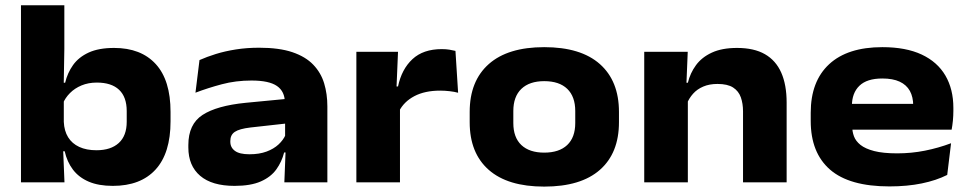

<svg xmlns="http://www.w3.org/2000/svg" viewBox="-20 -679 3606 715"><path d="M400.2 13.2Q347.2 13.2 310.5 -2.5Q273.8 -18.2 251.7 -47.2Q229.7 -76.3 220.9 -115.7H179.5L217.6 -225.1Q219.1 -191.5 233.7 -167.9Q248.3 -144.3 275.1 -131.9Q301.9 -119.5 339.2 -119.5Q392.7 -119.5 422.3 -146.5Q451.9 -173.5 451.9 -225.6V-265.3Q451.9 -317.9 423.4 -344.7Q395 -371.5 340.5 -371.5Q309.1 -371.5 283.6 -360.9Q258.2 -350.3 240.6 -332.5Q222.9 -314.8 213.9 -292.8L186.6 -370.9H222.6Q231.1 -407.2 252 -436.7Q272.9 -466.1 310.2 -483.3Q347.5 -500.5 404.9 -500.5Q505 -500.5 560 -440.4Q615.1 -380.2 615.1 -262.1V-227.3Q615.1 -108.6 559.4 -47.7Q503.8 13.2 400.2 13.2ZM58.1 0V-659.3H219.6V-497L216.8 -334.3L217.6 -320.4V-157.8L214.7 -132.6L220.1 0Z M1038.9 0 1044 -128.9 1041.7 -143.9V-274.7L1040.8 -297Q1040.8 -338.4 1011.5 -358.7Q982.1 -379.1 916.7 -379.1Q857.9 -379.1 806.3 -365.3Q754.6 -351.6 707.9 -333.8L722.9 -455.3Q750.1 -467.4 784 -478Q818 -488.5 858.5 -494.9Q899 -501.3 944.9 -501.3Q1019.5 -501.3 1068.7 -484.7Q1117.9 -468 1146.5 -438.1Q1175.1 -408.3 1187.1 -368.7Q1199.1 -329.1 1199.1 -282.8V0ZM853.5 13.2Q769.3 13.2 725.4 -24.3Q681.4 -61.9 681.4 -129.7V-138.9Q681.4 -216.6 734.3 -251Q787.2 -285.4 894.4 -296.1L1053 -311.3L1059 -220.5L912.4 -204.2Q871.3 -199.3 854.5 -188Q837.7 -176.7 837.7 -154.2V-151.1Q837.7 -129.8 854.8 -117.2Q871.8 -104.5 908.7 -104.5Q945.8 -104.5 972.7 -114.6Q999.5 -124.6 1017.2 -141Q1034.8 -157.3 1043.5 -176.9L1068.4 -111.2H1038.1Q1029.3 -76.4 1009 -48.2Q988.7 -19.9 951.3 -3.4Q913.8 13.2 853.5 13.2Z M1465.8 -264.2 1427 -356.9H1462.2Q1475.6 -421.2 1515.9 -458.7Q1556.1 -496.1 1625.1 -496.1Q1640.6 -496.1 1653.2 -494.1Q1665.8 -492.1 1676.1 -489.5L1686 -333.6Q1672.2 -337.4 1654.5 -339.4Q1636.7 -341.5 1619.2 -341.5Q1562 -341.5 1523 -320.9Q1484 -300.3 1465.8 -264.2ZM1307.1 0V-486.1H1462.2L1455.3 -323L1469.5 -321.2V0Z M2006.6 15.9Q1870.8 15.9 1799.9 -46.6Q1729.1 -109 1729.1 -223.9V-262.1Q1729.1 -377.3 1800.2 -440.4Q1871.3 -503.4 2006.6 -503.4Q2142.8 -503.4 2213.9 -440.4Q2285 -377.3 2285 -262.1V-223.9Q2285 -109 2214.1 -46.6Q2143.2 15.9 2006.6 15.9ZM2006.6 -110.6Q2062.1 -110.6 2092.1 -138.8Q2122.2 -167.1 2122.2 -220.9V-265.5Q2122.2 -319.3 2092.4 -348.1Q2062.6 -376.8 2006.6 -376.8Q1951.7 -376.8 1921.6 -348.1Q1891.6 -319.3 1891.6 -265.5V-220.9Q1891.6 -167.1 1921.6 -138.8Q1951.7 -110.6 2006.6 -110.6Z M2747 0V-264.5Q2747 -293.2 2738.9 -316.4Q2730.7 -339.7 2710.1 -353.1Q2689.5 -366.4 2651.9 -366.4Q2621.5 -366.4 2598.8 -356.6Q2576 -346.9 2561 -330Q2546 -313.1 2537.8 -292.6L2516.8 -370.9H2541.6Q2550.2 -406.8 2571.8 -436.3Q2593.4 -465.8 2631 -483.1Q2668.6 -500.5 2724.7 -500.5Q2788 -500.5 2828.6 -477.2Q2869.2 -453.9 2889.3 -408.6Q2909.4 -363.2 2909.4 -297.1V0ZM2379.1 0V-486.1H2541.1L2535.4 -347.9L2541.5 -332.9V0Z M3292.2 15.2Q3143 15.2 3071 -47.4Q2999.1 -110.1 2999.1 -228.6V-259.2Q2999.1 -376.3 3067.7 -439.9Q3136.3 -503.4 3265.8 -503.4Q3353.5 -503.4 3412.3 -475.9Q3471 -448.4 3500.7 -397.5Q3530.3 -346.6 3530.3 -277.4V-266Q3530.3 -248.1 3528.5 -229.3Q3526.6 -210.5 3523.8 -196H3376.2Q3378.8 -219.3 3379.8 -243.2Q3380.8 -267.2 3380.8 -285.2Q3380.8 -317.9 3368.3 -340.5Q3355.7 -363.1 3330.3 -374.9Q3304.9 -386.7 3265.8 -386.7Q3208.3 -386.7 3180.4 -359.6Q3152.4 -332.6 3152.4 -284.1V-252.9L3153.6 -238.3V-208.3Q3153.6 -189.1 3160.1 -171.4Q3166.7 -153.6 3184.5 -139.3Q3202.4 -125.1 3235.4 -116.5Q3268.3 -107.9 3321.1 -107.9Q3374.1 -107.9 3424.3 -117.9Q3474.6 -127.9 3521.7 -145.6L3507.4 -27.6Q3467 -7.2 3412.9 4Q3358.8 15.2 3292.2 15.2ZM3078.1 -196V-292.1H3491.8V-196Z"/></svg>

Font: Anek Gurmukhi Medium SemiExpanded
Style: Regular
Weight: 500
Width: 6
Version: Version 1.003